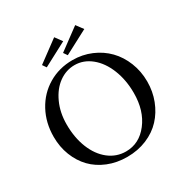

<svg xmlns="http://www.w3.org/2000/svg" viewBox="-193 -1015 1151 1189"><g transform="rotate(-30 382.0 -420.5)"><path d="M223.6 -716.8 205.1 -743.7 356.4 -855.5 392.6 -806.2ZM374 -716.8 355.5 -743.7 506.8 -855.5 543.5 -806.2ZM378.9 13.2Q304.7 13.2 242.2 -12.2Q179.7 -37.6 136.7 -82Q93.8 -126.5 69.6 -188.5Q45.4 -250.5 45.4 -322.3Q45.4 -422.4 89.1 -503.4Q132.8 -584.5 210.2 -630.4Q287.6 -676.3 382.8 -676.3Q453.6 -676.3 515.9 -649.9Q578.1 -623.5 622.8 -577.6Q667.5 -531.7 693.1 -467.5Q718.8 -403.3 718.8 -330.1Q718.8 -259.3 694.6 -196.5Q670.4 -133.8 627.2 -87.2Q584 -40.5 519.8 -13.7Q455.6 13.2 378.9 13.2ZM389.2 -20Q484.4 -20 547.9 -102.1Q611.3 -184.1 611.3 -310.1Q611.3 -403.3 580.6 -480Q549.8 -556.6 496.3 -599.9Q442.9 -643.1 378.9 -643.1Q318.4 -643.1 267.1 -606.2Q215.8 -569.3 184.6 -501.2Q153.3 -433.1 153.3 -348.1Q153.3 -254.4 183.3 -179.4Q213.4 -104.5 267.3 -62.3Q321.3 -20 389.2 -20Z"/></g></svg>

Font: Elstob 10pt
Style: Regular
Weight: 400
Designer: Peter S. Baker
Version: Version 1.015